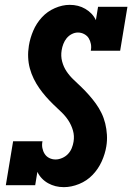

<svg xmlns="http://www.w3.org/2000/svg" viewBox="-20 -763 545 791"><path d="M243 8Q225 8 209 4Q193 0 178.5 -8Q164 -16 152.5 -28Q141 -40 134 -55L125 0H4L34 -181H155Q152 -167 154.5 -153.5Q157 -140 164 -129Q171 -118 183 -112Q195 -106 209 -106Q222 -106 236 -112Q250 -118 260 -128.5Q270 -139 275.5 -152.5Q281 -166 283 -179Q287 -203 280.5 -225.5Q274 -248 261.5 -267Q249 -286 232.5 -301.5Q216 -317 200 -332.5Q184 -348 169.5 -364.5Q155 -381 142 -399.5Q129 -418 119 -438.5Q109 -459 103 -481Q97 -503 96 -527Q95 -551 99 -575Q104 -606 117 -636.5Q130 -667 152.5 -691.5Q175 -716 206 -729.5Q237 -743 267 -743Q285 -743 301 -739Q317 -735 331.5 -726.5Q346 -718 357 -706.5Q368 -695 375 -680L384 -735H505L475 -554H354Q357 -568 354.5 -581.5Q352 -595 345.5 -605.5Q339 -616 327 -622.5Q315 -629 301 -629Q288 -629 275.5 -622.5Q263 -616 254.5 -605.5Q246 -595 241 -582Q236 -569 234 -556Q230 -532 236 -509.5Q242 -487 254.5 -468.5Q267 -450 283.5 -434.5Q300 -419 316 -403.5Q332 -388 347 -371Q362 -354 375 -336Q388 -318 398 -297.5Q408 -277 413.5 -254.5Q419 -232 420.5 -208Q422 -184 418 -160Q413 -129 399 -98Q385 -67 361.5 -42.5Q338 -18 306 -5Q274 8 243 8Z"/></svg>

Font: Iosevka Curly Slab Heavy
Style: Italic
Weight: 900
Italic angle: -9°
Monospace: yes
Designer: Belleve Invis
Foundry: Belleve Invis
Version: Version 22.1.2; ttfautohint (v1.8.4)